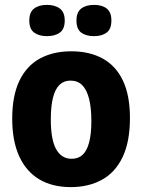

<svg xmlns="http://www.w3.org/2000/svg" viewBox="-20 -752 582 786"><path d="M270 14Q194 14 140.5 -18Q87 -50 58.5 -112.5Q30 -175 30 -266Q30 -360 59.5 -421.5Q89 -483 143.5 -512.5Q198 -542 272 -542Q347 -542 401 -512Q455 -482 483.5 -421.5Q512 -361 512 -269Q512 -172 482 -109Q452 -46 397 -16Q342 14 270 14ZM273 -102Q301 -102 318.5 -118.5Q336 -135 345 -169.5Q354 -204 354 -256Q354 -311 344.5 -348Q335 -385 316.5 -403.5Q298 -422 268 -422Q242 -422 224 -405Q206 -388 197 -352.5Q188 -317 188 -263Q188 -180 210 -141Q232 -102 273 -102ZM365 -604Q332 -604 312.5 -618.5Q293 -633 293 -668Q293 -702 312.5 -717Q332 -732 365 -732Q398 -732 417 -717Q436 -702 436 -668Q436 -633 416.5 -618.5Q397 -604 365 -604ZM172 -604Q140 -604 120 -618.5Q100 -633 100 -668Q100 -702 119.5 -717Q139 -732 172 -732Q205 -732 225 -717Q245 -702 245 -668Q245 -633 225 -618.5Q205 -604 172 -604Z"/></svg>

Font: Bricolage Grotesque 96pt ExtraBold SemiCondensed ExtraBold
Style: Regular
Weight: 800
Width: 4
Version: Version 1.001;gftools[0.9.33.dev8+g029e19f]